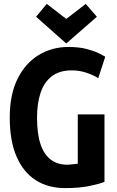

<svg xmlns="http://www.w3.org/2000/svg" viewBox="-20 -950 600 985"><path d="M314 15Q227 15 163.5 -25.5Q100 -66 65 -146.5Q30 -227 30 -347Q30 -466 70.5 -546.5Q111 -627 179 -668Q247 -709 330 -709Q385 -709 423 -699Q461 -689 485 -677.5Q509 -666 520 -659L484 -549Q459 -565 423 -577Q387 -589 349 -589Q285 -589 245.5 -558.5Q206 -528 188 -473.5Q170 -419 170 -347Q170 -265 187.5 -211.5Q205 -158 240 -131.5Q275 -105 325 -105Q336 -105 351 -107Q366 -109 379 -110V-363H516V-17Q492 -7 439.5 4Q387 15 314 15ZM320 -727 165 -864 220 -930 320 -853 420 -930 477 -864Z"/></svg>

Font: Ubuntu Sans Mono
Style: Regular
Weight: 400
Monospace: yes
Designer: Dalton Maag Ltd
Foundry: Dalton Maag Ltd
Version: Version 1.006